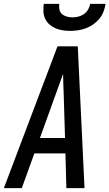

<svg xmlns="http://www.w3.org/2000/svg" viewBox="-35 -975 567 995"><path d="M-15 0 263 -735H368L403 0H309L304 -180H143L78 0ZM302 -260 295 -490Q294 -516 293 -541.5Q292 -567 292 -592Q283 -567 273.5 -541.5Q264 -516 255 -490L172 -260ZM329 -815Q309 -815 289.5 -818Q270 -821 252.5 -828.5Q235 -836 221 -848.5Q207 -861 199 -878Q191 -895 190 -915Q189 -935 192 -955H272Q270 -940 273 -925.5Q276 -911 286.5 -902Q297 -893 311.5 -889Q326 -885 341 -885Q356 -885 371.5 -889Q387 -893 400 -902Q413 -911 421.5 -925.5Q430 -940 432 -955H512Q509 -935 501.5 -915Q494 -895 480 -878Q466 -861 448 -848.5Q430 -836 410 -828.5Q390 -821 369.5 -818Q349 -815 329 -815Z"/></svg>

Font: Iosevka SS04 Medium
Style: Italic
Weight: 500
Italic angle: -9°
Monospace: yes
Designer: Belleve Invis
Foundry: Belleve Invis
Version: Version 19.0.0; ttfautohint (v1.8.4)